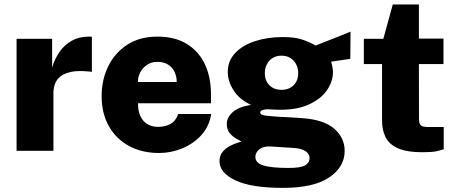

<svg xmlns="http://www.w3.org/2000/svg" viewBox="-20 -696 2107 886"><path d="M56.5 0V-517H220.5V-384.5Q232.5 -425 255.2 -457.2Q278 -489.5 311.5 -508.2Q345 -527 389 -527Q394.5 -527 398.8 -526.8Q403 -526.5 404 -525.5V-364Q401.5 -365 397.8 -365.5Q394 -366 390 -366Q341 -371 309.2 -364.5Q277.5 -358 259.2 -343.5Q241 -329 233.8 -309Q226.5 -289 226.5 -265.5V0Z M617 -219.5Q616.5 -184 628 -159.8Q639.5 -135.5 660.5 -123Q681.5 -110.5 709.5 -110.5Q741.5 -110.5 766.2 -123.8Q791 -137 802.5 -170H954.5Q946 -113.5 909.8 -73.2Q873.5 -33 821.5 -11.5Q769.5 10 714 10Q635 10 575.2 -22.5Q515.5 -55 482.2 -114Q449 -173 449 -252.5Q449 -328 479.5 -390.2Q510 -452.5 567.5 -489.8Q625 -527 706 -527Q788 -527 843 -492.8Q898 -458.5 925.8 -398.8Q953.5 -339 953.5 -262V-219.5ZM616.5 -317.5H795.5Q795.5 -343 785.5 -364.2Q775.5 -385.5 755.5 -398Q735.5 -410.5 706 -410.5Q679 -410.5 659 -397.2Q639 -384 627.5 -362.8Q616 -341.5 616.5 -317.5Z M1285 171Q1139.5 171 1066.2 136.2Q993 101.5 993 48Q993 22 1007 5Q1021 -12 1040.2 -22Q1059.5 -32 1075.2 -36.8Q1091 -41.5 1094.5 -43Q1087 -47 1070.5 -56Q1054 -65 1040.2 -81.5Q1026.5 -98 1026.5 -124.5Q1026.5 -154 1054.2 -178.8Q1082 -203.5 1138.5 -212Q1085 -236.5 1058 -279Q1031 -321.5 1031 -363.5Q1031 -415 1065.2 -451.2Q1099.5 -487.5 1157.2 -506.2Q1215 -525 1285 -525Q1339.5 -525 1373.5 -513.8Q1407.5 -502.5 1436.5 -486Q1449.5 -491 1469 -498.8Q1488.5 -506.5 1511.2 -515.2Q1534 -524 1556.2 -533.2Q1578.5 -542.5 1597.5 -550L1596.5 -424.5L1508 -411.5Q1512 -399 1514.2 -385.2Q1516.5 -371.5 1516.5 -364Q1516.5 -320 1489 -280Q1461.5 -240 1407.5 -214.8Q1353.5 -189.5 1274 -189.5Q1263.5 -189.5 1244.5 -190.2Q1225.5 -191 1214 -192Q1195.5 -190.5 1188.2 -186.8Q1181 -183 1181 -177Q1181 -165.5 1203.5 -162.8Q1226 -160 1268 -157Q1283 -156.5 1311.2 -155Q1339.5 -153.5 1373 -151Q1474.5 -144 1522.5 -102Q1570.5 -60 1570.5 0.5Q1570.5 74.5 1499 122.8Q1427.5 171 1285 171ZM1312 79Q1367.5 79 1388 67Q1408.5 55 1408.5 34Q1408.5 14 1390 1.5Q1371.5 -11 1337.5 -13L1231.5 -20Q1206 -21.5 1190 -14.5Q1174 -7.5 1166.2 4Q1158.5 15.5 1158.5 28Q1158.5 56.5 1196 67.8Q1233.5 79 1312 79ZM1279 -281.5Q1313.5 -281.5 1334.8 -302.5Q1356 -323.5 1356 -358Q1356 -393 1334.8 -416Q1313.5 -439 1279 -439Q1244.5 -439 1223.2 -415.8Q1202 -392.5 1202 -358Q1202 -324 1223 -302.8Q1244 -281.5 1279 -281.5Z M2026.5 -400.5H1913L1913.5 -145.5Q1913.5 -130 1918.2 -122.5Q1923 -115 1931.5 -112.5Q1940 -110 1952.5 -110H2027.5V-7.5Q2017 -3 1995 1.8Q1973 6.5 1930.5 6.5Q1856 6.5 1815.2 -12.2Q1774.5 -31 1758.8 -63.8Q1743 -96.5 1743 -138V-400.5H1659V-517H1749L1792.5 -675.5H1913V-518H2026.5Z"/></svg>

Font: Public Sans ExtraBold
Style: Regular
Weight: 800
Designer: The Public Sans Project Authors: Dan O. Williams and USWDS (Libre Franklin designed by Pablo Impallari and Rodrigo Fuenz
Version: Version 1.007